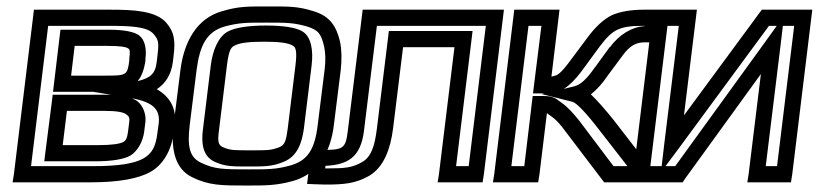

<svg xmlns="http://www.w3.org/2000/svg" viewBox="-20 -539 2533 594"><path d="M515 -349 517 -366C523 -414 519 -440 495 -468C463 -506 391 -509 322 -509H110H85L82 -484L23 0L19 25H44H263C345 25 408 14 445 -7C485 -29 511 -75 517 -128L521 -157C526 -203 506 -240 465 -263C491 -280 510 -307 515 -349ZM305 -305H200L211 -397H313C352 -397 370 -394 377 -389C382 -385 383 -379 380 -358V-352C374 -306 372 -305 305 -305ZM376 -131C373 -111 370 -105 362 -100C351 -94 327 -90 283 -90H174L187 -196H301C342 -196 362 -192 371 -185C380 -178 381 -174 380 -163L376 -131ZM426 -131 430 -163C432 -186 423 -211 406 -225C401 -229 395 -232 388 -235C454 -223 476 -200 471 -157L467 -128C462 -85 450 -64 424 -49C396 -33 347 -25 270 -25H76L129 -459H316C383 -459 435 -457 455 -434C471 -415 472 -407 467 -366L465 -349C461 -310 445 -298 406 -288C418 -303 426 -323 430 -352V-358C434 -388 428 -416 411 -429C396 -441 362 -447 319 -447H192H167L164 -422L147 -280L144 -255H169H268L323 -246C318 -246 312 -246 307 -246H168H143L140 -221L120 -65L117 -40H142H276C325 -40 363 -46 384 -58C406 -72 422 -101 426 -131Z M1034 -321C1038 -355 1037 -386 1032 -410C1021 -457 1001 -489 951 -504C901 -520 873 -519 810 -519C747 -519 719 -520 666 -504C589 -482 549 -410 538 -321L517 -153C508 -78 521 -17 574 9C626 35 666 35 742 35C803 35 835 35 886 21C962 0 1003 -66 1013 -153L1034 -321ZM984 -321 963 -153C954 -77 932 -42 878 -27C834 -15 810 -15 748 -15C672 -15 644 -15 601 -36C566 -53 559 -86 567 -153L588 -321C598 -400 620 -441 675 -457C720 -469 741 -469 804 -469C867 -469 888 -469 930 -457C966 -446 974 -433 983 -394C987 -374 988 -351 984 -321ZM870 -140C865 -103 861 -91 845 -84C818 -73 804 -74 756 -74C708 -74 693 -73 669 -84C654 -91 653 -103 658 -140L682 -336C687 -377 693 -392 704 -397C719 -406 747 -410 797 -410C846 -410 874 -406 887 -397C896 -392 899 -377 894 -336L870 -140ZM920 -140 944 -336C950 -385 942 -425 917 -441C897 -454 856 -460 803 -460C750 -460 708 -454 684 -441C656 -425 638 -385 632 -336L608 -140C602 -97 607 -56 643 -39C677 -23 703 -24 749 -24C796 -24 822 -23 859 -39C900 -56 914 -97 920 -140Z M940 -50 933 6 930 30 954 31 986 32H987C1043 32 1080 29 1122 5C1168 -22 1188 -79 1196 -141L1227 -393H1386L1338 0L1334 25H1359H1448H1473L1477 0L1536 -484L1539 -509H1514H1127H1102L1099 -484L1056 -134C1049 -77 1042 -75 968 -75H943L940 -50ZM987 -26C1055 -29 1096 -52 1106 -134L1146 -459H1483L1430 -25H1391L1439 -418L1442 -443H1417H1208H1183L1180 -418L1146 -141C1139 -85 1128 -54 1101 -38C1070 -20 1047 -18 993 -18H986L987 -26Z M1530 25H1620H1645L1649 0L1672 -189C1674 -187 1679 -184 1687 -178C1700 -169 1713 -155 1729 -133L1843 17L1849 25H1860H1971H2028L1995 -17L1879 -167C1851 -202 1827 -229 1808 -247C1826 -261 1844 -281 1860 -305L1906 -367C1928 -397 1947 -408 1974 -408H1993H2018L2021 -433L2027 -484L2030 -509H2005H1971C1932 -509 1898 -503 1873 -492C1848 -480 1821 -455 1797 -422L1738 -343C1722 -322 1712 -312 1703 -307C1698 -305 1693 -303 1686 -302L1708 -484L1711 -509H1686H1596H1571L1568 -484L1509 0L1505 25H1530ZM1724 -264C1741 -274 1760 -293 1778 -317L1836 -396C1857 -424 1873 -439 1890 -447C1907 -455 1930 -459 1965 -459H1974V-458C1934 -456 1895 -431 1867 -393H1866L1821 -331L1820 -330C1794 -293 1776 -277 1757 -272L1724 -264ZM1562 -25 1615 -459H1655L1632 -275L1629 -250H1654C1657 -250 1660 -250 1663 -250L1656 -248L1751 -224C1763 -221 1791 -193 1837 -133L1921 -25H1878L1771 -167C1753 -189 1736 -208 1719 -220C1708 -228 1700 -235 1690 -238C1680 -242 1669 -242 1653 -242H1628L1625 -217L1602 -25H1562Z M2100 13 2334 -310 2296 0 2292 25H2317H2402H2427L2431 0L2490 -484L2493 -509H2468H2351H2337L2328 -497L2096 -182L2133 -484L2136 -509H2111H2026H2001L1998 -484L1939 0L1935 25H1960H2077H2092L2100 13ZM2402 -459H2437L2384 -25H2349L2395 -400L2402 -459ZM2027 -25H1992L2045 -459H2080L2035 -93L2027 -25ZM2069 -25H2039L2080 -80L2359 -459H2383L2350 -413L2069 -25Z"/></svg>

Font: Gamestation Display Outline
Style: Italic
Weight: 400
Designer: Jonas Hecksher
Foundry: Jonas Hecksher, Playtypeª, e-types AS
Version: Version 1.003